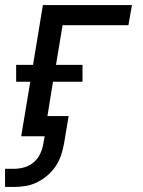

<svg xmlns="http://www.w3.org/2000/svg" viewBox="-47 -540 567 761"><path d="M-27 201V129H9Q29 129 50 123Q71 117 87.5 102.5Q104 88 113 68Q122 48 125 28L130 0H37L73 -216H17V-283H84L123 -520H476L462 -440H201L175 -283H280V-216H163L141 -80H225L207 28Q203 51 195.5 74Q188 97 174.5 117.5Q161 138 142 154.5Q123 171 101 182Q79 193 55.5 197Q32 201 9 201Z"/></svg>

Font: Iosevka SS04 Medium Oblique
Style: Regular
Weight: 500
Italic angle: -9°
Monospace: yes
Designer: Belleve Invis
Foundry: Belleve Invis
Version: Version 19.0.0; ttfautohint (v1.8.4)